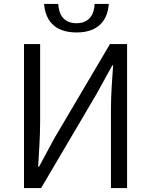

<svg xmlns="http://www.w3.org/2000/svg" viewBox="-20 -956 768 976"><path d="M102 0H189L470 -477L551 -624H555C550 -551 544 -476 544 -401V0H626V-732H539L258 -256L178 -108H174C178 -181 184 -261 184 -335V-732H102ZM369 -791C489 -791 528 -863 533 -936H461C459 -883 434 -838 369 -838C303 -838 279 -883 276 -936H204C210 -863 248 -791 369 -791Z"/></svg>

Font: Noto Sans HK DemiLight
Style: Regular
Weight: 350
Designer: Ryoko NISHIZUKA 西塚涼子 (kana, bopomofo & ideographs); Paul D. Hunt (Latin, Greek & Cyrillic); Sandoll Communications 산돌커뮤니
Foundry: Adobe
Version: Version 2.004;hotconv 1.0.118;makeotfexe 2.5.65603